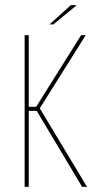

<svg xmlns="http://www.w3.org/2000/svg" viewBox="-20 -728 372 748"><path d="M76 0V-591H92V-312H121L296 -591H314L135 -306L319 0H300L123 -296H92V0ZM173 -633 256 -708H279L188 -633Z"/></svg>

Font: Alumni Sans Pinstripe
Style: Regular
Weight: 400
Designer: Robert E. Leuschke
Foundry: Robert E. Leuschke
Version: Version 1.010; ttfautohint (v1.8.4.7-5d5b)